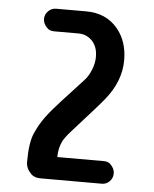

<svg xmlns="http://www.w3.org/2000/svg" viewBox="-50 -706 599 748"><g transform="rotate(5 250.0 -332.0)"><path d="M256.8 -663.6Q335 -663.6 380.4 -609.4Q420.9 -560.5 420.9 -486.8Q420.9 -404.8 361.3 -331.1Q343.3 -309.1 322.3 -285.6L244.6 -198.7Q215.3 -166.5 207.5 -149.9Q194.3 -122.6 194.3 -88.4H376Q393.1 -88.4 402.3 -79.1Q418.9 -62.5 418.9 -44.2Q418.9 -25.9 406.5 -12.9Q394 0 376 0H136.2Q112.3 0 99.6 -12.7Q78.6 -33.7 78.6 -58.6V-59.6Q78.6 -134.8 95 -171.9Q111.3 -209 132.8 -238Q154.3 -267.1 188.5 -304.2L273.4 -396.5Q289.1 -413.1 299.6 -439.2Q310.1 -465.3 310.1 -489Q310.1 -512.7 303.5 -528.6Q296.9 -544.4 286.1 -554.7Q264.6 -575.2 235.4 -575.2H139.6Q122.1 -575.2 112.3 -585Q95.7 -601.6 95.7 -619.6Q95.7 -637.7 108.6 -650.6Q121.6 -663.6 139.6 -663.6Z"/></g></svg>

Font: Supermercado
Style: Regular
Weight: 400
Designer: James Grieshaber
Foundry: James Grieshaber
Version: Version 1.002